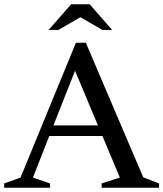

<svg xmlns="http://www.w3.org/2000/svg" viewBox="-28 -878 764 898"><path d="M642 -48.5 716 -20V0H447.5V-20L532.5 -47.5L451 -242H202.5L126 -47.5L206 -20V0H-8.5V-20L68 -47.5L327 -678H373.5ZM222 -291.5H430L323 -547ZM451 -738 348 -797.5 245 -738H199.5L304.5 -858H391.5L496.5 -738Z"/></svg>

Font: Newsreader Text Medium
Style: Regular
Weight: 500
Designer: Hugues Gentile
Foundry: Production Type
Version: Version 1.002